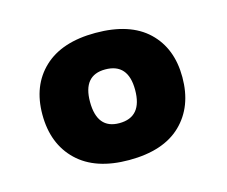

<svg xmlns="http://www.w3.org/2000/svg" viewBox="-62 -553 612 518"><g transform="rotate(-15 244.0 -293.5)"><path d="M241 -116Q147 -116 96.5 -164.5Q46 -213 46 -295Q46 -376 96.5 -423.5Q147 -471 241 -471Q337 -471 387 -423.5Q437 -376 437 -295Q437 -213 387 -164.5Q337 -116 241 -116ZM241 -219Q305 -219 305 -295Q305 -369 241 -369Q179 -369 179 -295Q179 -219 241 -219Z"/></g></svg>

Font: FiraGO
Style: Bold
Weight: 700
Designer: bBox Type
Foundry: bBox Type GmbH
Version: Version 1.001;PS 001.001;hotconv 1.0.88;makeotf.lib2.5.64775